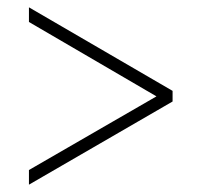

<svg xmlns="http://www.w3.org/2000/svg" viewBox="-20 -620 550 524"><path d="M59 -116 451 -343V-372L59 -600V-560L407 -357L59 -156Z"/></svg>

Font: Noto Serif Ethiopic SemiCondensed ExtraLight
Style: Regular
Weight: 200
Width: 4
Designer: Monotype Design Team
Foundry: Monotype Imaging Inc.
Version: Version 2.102